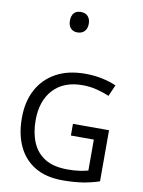

<svg xmlns="http://www.w3.org/2000/svg" viewBox="-117 -1207 961 1294"><g transform="rotate(10 364.0 -559.5)"><path d="M407 -377H654V-27Q596 -8 537 1Q478 10 403 10Q292 10 216 -34.5Q140 -79 100.5 -161.5Q61 -244 61 -357Q61 -469 105 -551Q149 -633 231.5 -678.5Q314 -724 431 -724Q491 -724 544.5 -713Q598 -702 644 -682L610 -604Q572 -621 524.5 -633Q477 -645 426 -645Q298 -645 226.5 -568Q155 -491 155 -357Q155 -272 182.5 -206.5Q210 -141 269 -104.5Q328 -68 424 -68Q471 -68 504 -73Q537 -78 564 -85V-297H407ZM329 -989Q300 -989 283 -1007Q266 -1025 266 -1059Q266 -1092 282 -1110.5Q298 -1129 329 -1129Q361 -1129 378 -1110Q395 -1091 395 -1059Q395 -1026 377 -1007.5Q359 -989 329 -989Z"/></g></svg>

Font: Noto Sans Tifinagh SIL
Style: Regular
Weight: 400
Designer: JamraPatel
Foundry: JamraPatel LLC
Version: Version 2.006; ttfautohint (v1.8.4.7-5d5b)